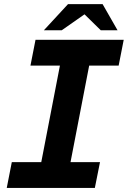

<svg xmlns="http://www.w3.org/2000/svg" viewBox="-20 -925 642 945"><path d="M195.8 -775.9H283.7L396 -854.5L476.1 -775.9H558.6L484.9 -904.8H314.9ZM13.2 0H446.8L472.2 -127H327.1L418.9 -602.1H564L588.9 -729H154.8L129.9 -602.1H274.9L183.1 -127H38.1Z"/></svg>

Font: Hack
Style: Bold Oblique
Weight: 700
Italic angle: -12°
Monospace: yes
Designer: Christopher Simpkins
Foundry: Christopher Simpkins
Version: Version 2.010